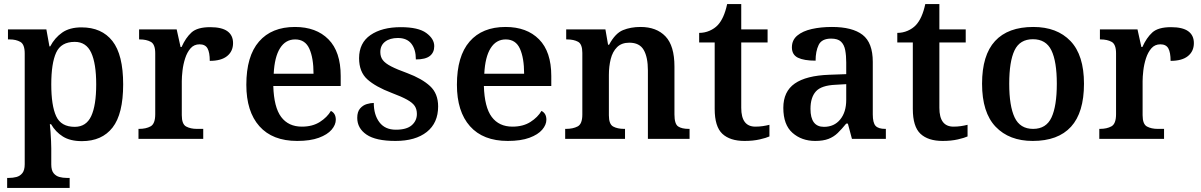

<svg xmlns="http://www.w3.org/2000/svg" viewBox="-20 -680 5880 940"><path d="M15 240V191H25Q43 191 60.5 186.5Q78 182 89.5 167.5Q101 153 101 124V-418Q101 -463 79.5 -475Q58 -487 28 -487H19V-536H207L222 -453H226Q248 -495 284.5 -520.5Q321 -546 379 -546Q478 -546 530.5 -479Q583 -412 583 -267Q583 -122 531 -55.5Q479 11 381 11Q324 11 288 -11.5Q252 -34 230 -72H224Q226 -55 227.5 -33Q229 -11 230 10.5Q231 32 231 46V125Q231 154 242.5 168Q254 182 271 186.5Q288 191 306 191H321V240ZM346 -59Q402 -59 426.5 -111.5Q451 -164 451 -267Q451 -369 426.5 -422Q402 -475 346 -475Q279 -475 255 -422.5Q231 -370 231 -267Q231 -163 255 -111Q279 -59 346 -59Z M658 0V-49H661Q695 -49 717.5 -61.5Q740 -74 740 -121V-419Q740 -463 718.5 -475Q697 -487 664 -487H661V-536H845L864 -450H869Q889 -495 917.5 -521Q946 -547 1009 -547Q1066 -547 1093.5 -527Q1121 -507 1121 -469Q1121 -429 1092 -405.5Q1063 -382 1007 -382Q1007 -423 996 -443Q985 -463 957 -463Q930 -463 913 -443.5Q896 -424 886.5 -394.5Q877 -365 873.5 -334.5Q870 -304 870 -283V-116Q870 -72 891.5 -60.5Q913 -49 944 -49H975V0Z M1435 10Q1314 10 1250 -62Q1186 -134 1186 -265Q1186 -405 1248 -476.5Q1310 -548 1424 -548Q1528 -548 1588 -487.5Q1648 -427 1648 -308V-259H1318Q1321 -155 1356.5 -107.5Q1392 -60 1458 -60Q1510 -60 1546 -83Q1582 -106 1600 -137Q1624 -125 1624 -94Q1624 -69 1603.5 -45Q1583 -21 1541 -5.5Q1499 10 1435 10ZM1515 -319Q1515 -396 1494.5 -441.5Q1474 -487 1425 -487Q1378 -487 1351 -444Q1324 -401 1320 -319Z M1916 10Q1820 10 1774.5 -21Q1729 -52 1729 -103Q1729 -133 1743 -149Q1757 -165 1776 -170.5Q1795 -176 1810 -176Q1810 -118 1837.5 -81.5Q1865 -45 1918 -45Q1971 -45 1996 -67Q2021 -89 2021 -122Q2021 -145 2010.5 -161Q2000 -177 1973 -192Q1946 -207 1898 -225Q1819 -255 1778.5 -291.5Q1738 -328 1738 -395Q1738 -470 1794 -508.5Q1850 -547 1942 -547Q2028 -547 2067 -518.5Q2106 -490 2106 -454Q2106 -423 2084.5 -406Q2063 -389 2016 -389Q2016 -438 1994 -466Q1972 -494 1928 -494Q1889 -494 1865.5 -476Q1842 -458 1842 -425Q1842 -402 1854 -386Q1866 -370 1895 -355Q1924 -340 1974 -322Q2046 -295 2085.5 -258.5Q2125 -222 2125 -159Q2125 -78 2069.5 -34Q2014 10 1916 10Z M2466 10Q2345 10 2281 -62Q2217 -134 2217 -265Q2217 -405 2279 -476.5Q2341 -548 2455 -548Q2559 -548 2619 -487.5Q2679 -427 2679 -308V-259H2349Q2352 -155 2387.5 -107.5Q2423 -60 2489 -60Q2541 -60 2577 -83Q2613 -106 2631 -137Q2655 -125 2655 -94Q2655 -69 2634.5 -45Q2614 -21 2572 -5.5Q2530 10 2466 10ZM2546 -319Q2546 -396 2525.5 -441.5Q2505 -487 2456 -487Q2409 -487 2382 -444Q2355 -401 2351 -319Z M2747 0V-49H2751Q2785 -49 2808 -61Q2831 -73 2831 -119V-421Q2831 -464 2810 -475.5Q2789 -487 2756 -487H2752V-536H2944L2957 -461H2962Q2992 -517 3030 -532.5Q3068 -548 3116 -548Q3194 -548 3238 -502Q3282 -456 3282 -354V-120Q3282 -73 3300 -61Q3318 -49 3352 -49H3356V0H3152V-335Q3152 -400 3131.5 -435.5Q3111 -471 3061 -471Q3023 -471 3001 -449Q2979 -427 2970 -391Q2961 -355 2961 -313V-115Q2961 -72 2982 -60.5Q3003 -49 3036 -49H3040V0Z M3625 10Q3554 10 3516.5 -25Q3479 -60 3479 -147V-472H3403V-519Q3430 -519 3454 -529.5Q3478 -540 3494 -557Q3525 -590 3540 -660H3609V-536H3738V-472H3609V-152Q3609 -60 3678 -60Q3697 -60 3714 -62.5Q3731 -65 3747 -69V-12Q3732 -5 3699.5 2.5Q3667 10 3625 10Z M3971 10Q3905 10 3860 -29.5Q3815 -69 3815 -152Q3815 -232 3871 -271Q3927 -310 4040 -314L4123 -317V-374Q4123 -408 4118 -434.5Q4113 -461 4097.5 -476Q4082 -491 4049 -491Q4003 -491 3988 -460Q3973 -429 3973 -383Q3916 -383 3886.5 -397.5Q3857 -412 3857 -448Q3857 -484 3883.5 -506Q3910 -528 3954.5 -538Q3999 -548 4053 -548Q4153 -548 4203 -509.5Q4253 -471 4253 -377V-120Q4253 -79 4266.5 -64Q4280 -49 4314 -49H4317V0H4151L4131 -75H4123Q4101 -48 4081.5 -29Q4062 -10 4036 0Q4010 10 3971 10ZM4014 -59Q4064 -59 4093.5 -95Q4123 -131 4123 -191V-268L4071 -265Q4001 -262 3974.5 -232.5Q3948 -203 3948 -147Q3948 -59 4014 -59Z M4595 10Q4524 10 4486.5 -25Q4449 -60 4449 -147V-472H4373V-519Q4400 -519 4424 -529.5Q4448 -540 4464 -557Q4495 -590 4510 -660H4579V-536H4708V-472H4579V-152Q4579 -60 4648 -60Q4667 -60 4684 -62.5Q4701 -65 4717 -69V-12Q4702 -5 4669.5 2.5Q4637 10 4595 10Z M5036 10Q4921 10 4854.5 -59.5Q4788 -129 4788 -270Q4788 -410 4851.5 -479Q4915 -548 5039 -548Q5155 -548 5221 -479Q5287 -410 5287 -270Q5287 -129 5223.5 -59.5Q5160 10 5036 10ZM5038 -49Q5102 -49 5128 -105Q5154 -161 5154 -270Q5154 -379 5127.5 -433.5Q5101 -488 5037 -488Q4973 -488 4947 -433.5Q4921 -379 4921 -270Q4921 -161 4947.5 -105Q4974 -49 5038 -49Z M5362 0V-49H5365Q5399 -49 5421.5 -61.5Q5444 -74 5444 -121V-419Q5444 -463 5422.5 -475Q5401 -487 5368 -487H5365V-536H5549L5568 -450H5573Q5593 -495 5621.5 -521Q5650 -547 5713 -547Q5770 -547 5797.5 -527Q5825 -507 5825 -469Q5825 -429 5796 -405.5Q5767 -382 5711 -382Q5711 -423 5700 -443Q5689 -463 5661 -463Q5634 -463 5617 -443.5Q5600 -424 5590.5 -394.5Q5581 -365 5577.5 -334.5Q5574 -304 5574 -283V-116Q5574 -72 5595.5 -60.5Q5617 -49 5648 -49H5679V0Z"/></svg>

Font: Noto Serif Thai SemiBold
Style: Regular
Weight: 600
Designer: Monotype Design Team
Foundry: Monotype Imaging Inc.
Version: Version 2.001; ttfautohint (v1.8.4.7-5d5b)